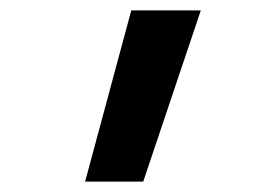

<svg xmlns="http://www.w3.org/2000/svg" viewBox="-20 -792 540 370"><path d="M144 -442 233 -772H367L256 -442Z"/></svg>

Font: Moesevka
Style: Bold
Weight: 700
Monospace: yes
Designer: Belleve Invis
Foundry: Belleve Invis
Version: Version 32.5.0; ttfautohint (v1.8.4)